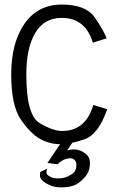

<svg xmlns="http://www.w3.org/2000/svg" viewBox="-20 -624 520 844"><path d="M252.9 -48.3Q356.9 -48.3 390.1 -162.6L451.2 -144Q413.1 -33.2 351.3 -11.7Q289.6 9.8 244.1 9.8Q198.7 9.8 157 -12.9Q115.2 -35.6 72.3 -97.4Q29.3 -159.2 29.3 -296.4Q29.3 -436 87.9 -520Q146.5 -604 252 -604Q357.4 -604 396.7 -547.1Q436 -490.2 448.7 -455.6L388.2 -436.5Q355 -545.4 252 -545.4Q173.8 -545.4 134.8 -479.2Q95.7 -413.1 95.7 -296.4Q95.7 -117.7 154.1 -83Q212.4 -48.3 252.9 -48.3ZM290 71.8Q259.3 71.8 232.9 98.1L188.5 92.3L256.3 -8.3H306.2L274.9 37.1Q289.6 32.7 304.2 32.7Q318.8 32.7 331.3 37.4Q343.8 42 359.6 54.7Q375.5 67.4 375.5 93.3Q375.5 119.1 364.5 138.9Q353.5 158.7 326.7 179.2Q299.8 199.7 248.5 199.7Q219.7 199.7 198.2 189.7Q176.8 179.7 166.3 169.4Q155.8 159.2 155.8 150.4Q155.8 150.4 155.8 143.1Q155.8 135.7 156.7 132.3L188.5 116.7Q184.1 124 184.1 131.8Q184.1 139.6 189.7 145.3Q195.3 150.9 206.5 155.5Q217.8 160.2 233.9 160.2Q250 160.2 264.2 156.5Q278.3 152.8 297.1 140.9Q315.9 128.9 315.9 99.6Q315.9 88.4 308.6 80.1Q301.3 71.8 290 71.8Z"/></svg>

Font: Meera
Style: Regular
Weight: 400
Designer: Hussain KH and Suresh P for Swathanthra Malayalam Computing (SMC)
Version: Version 7.0.0+20221109